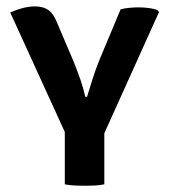

<svg xmlns="http://www.w3.org/2000/svg" viewBox="-20 -576 528 600"><path d="M357 -547Q371.5 -550.5 386.2 -551.8Q401 -553 413 -553Q429 -553 444.5 -551Q460 -549 471.5 -545L477 -538.5L306 -159.5V0Q291 3 275 3.8Q259 4.5 245 4.5Q233 4.5 215 3.8Q197 3 182.5 0V-163.5L12 -537Q30.5 -545.5 51 -550.8Q71.5 -556 89 -556Q115 -556 131 -544.8Q147 -533.5 157.5 -507L210.5 -382.5Q223 -351 231.8 -325.8Q240.5 -300.5 246.5 -273.5H252Q261 -303.5 270.5 -333Q280 -362.5 292.5 -393Z"/></svg>

Font: Signika Negative SC SemiBold
Style: Regular
Weight: 600
Designer: Anna Giedryś
Foundry: Anna Giedryś
Version: Version 2.000; ttfautohint (v1.8.3) -l 8 -r 50 -G 200 -x 9 -